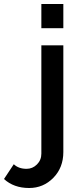

<svg xmlns="http://www.w3.org/2000/svg" viewBox="-135 -750 403 961"><path d="M72 -609V-730H182V-609ZM-115 146 -66 72Q-42 95 -2 95Q28 95 50 73Q72 51 72 19V-523H182V11Q182 89 132 140Q82 191 11 191Q-66 191 -115 146Z"/></svg>

Font: Raleway-v4020 SemiBold
Style: Regular
Weight: 600
Designer: Matt McInerney, Pablo Impallari, Rodrigo Fuenzalida
Foundry: Matt McInerney, Pablo Impallari, Rodrigo Fuenzalida
Version: Version 4.020;PS 004.020;hotconv 1.0.88;makeotf.lib2.5.64775